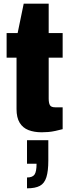

<svg xmlns="http://www.w3.org/2000/svg" viewBox="-20 -708 385 1045"><path d="M207 12Q166 12 135 0Q104 -12 87 -40Q70 -68 70 -114V-394H16V-528H76L109 -688H245V-528H321V-394H245V-172Q245 -148 251.5 -136Q258 -124 280 -124H321V-5Q302 0 281.5 4.5Q261 9 242.5 10.5Q224 12 207 12ZM127 317V258Q157 258 168 242Q179 226 179 183H127V55H243V166Q243 223 232.5 256.5Q222 290 197 303.5Q172 317 127 317Z"/></svg>

Font: Archivo Condensed Black
Style: Regular
Weight: 900
Width: 3
Designer: Hector Gatti
Foundry: Omnibus-Type
Version: Version 2.001